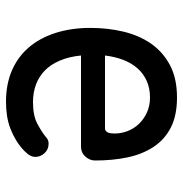

<svg xmlns="http://www.w3.org/2000/svg" viewBox="-5 -595 610 640"><g transform="rotate(90 300.0 -275.0)"><path d="M459 -132Q478 -132 490.5 -118.5Q503 -105 503 -88Q503 -79 498.5 -70.5Q494 -62 482 -50Q466 -35 448 -24Q430 -13 409.5 -5Q389 3 366.5 6.5Q344 10 319 10Q261 10 215.5 -9.5Q170 -29 138.5 -65.5Q107 -102 90 -154.5Q73 -207 73 -272Q73 -329 85.5 -381.5Q98 -434 125.5 -473.5Q153 -513 197 -536.5Q241 -560 305 -560Q365 -560 405 -539.5Q445 -519 469.5 -482Q494 -445 504.5 -395.5Q515 -346 515 -287Q515 -269 502 -254.5Q489 -240 468 -240H165Q169 -200 182 -169.5Q195 -139 215 -119.5Q235 -100 261.5 -90Q288 -80 320 -80Q365 -80 391.5 -94Q418 -108 433 -120Q441 -127 446 -129.5Q451 -132 459 -132ZM165 -320H409Q414 -320 419.5 -326Q425 -332 425 -353Q425 -374 417 -395Q409 -416 393.5 -432.5Q378 -449 355.5 -459.5Q333 -470 305 -470Q274 -470 249.5 -459Q225 -448 207.5 -428Q190 -408 179.5 -380.5Q169 -353 165 -320Z"/></g></svg>

Font: Maple Mono NF CN
Style: Regular
Weight: 400
Monospace: yes
Designer: subframe7536
Version: Version 7.000